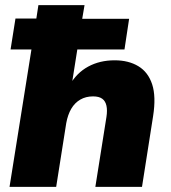

<svg xmlns="http://www.w3.org/2000/svg" viewBox="-20 -725 663 745"><path d="M17 0 102 -533H21L40 -653H121L129 -705H308L299 -652H481L463 -533H280L258 -394H250Q277 -442 322 -466.5Q367 -491 425 -491Q479 -491 517 -468Q555 -445 570.5 -397.5Q586 -350 574 -274L531 0H350L393 -271Q397 -297 393 -315Q389 -333 376.5 -342Q364 -351 341 -351Q313 -351 291.5 -338.5Q270 -326 256.5 -303Q243 -280 237 -247L198 0Z"/></svg>

Font: Nunito Sans 11pt Black
Style: Italic
Weight: 900
Italic angle: -9°
Version: Version 3.101;gftools[0.9.27]